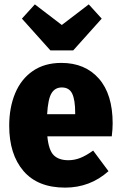

<svg xmlns="http://www.w3.org/2000/svg" viewBox="-20 -838 551 876"><path d="M490 -216H196Q202 -153 225 -130Q248 -107 292 -107Q320 -107 346.5 -117.5Q373 -128 405 -151L475 -57Q391 18 277 18Q152 18 87 -58Q22 -134 22 -264Q22 -347 49 -412Q76 -477 129.5 -514Q183 -551 260 -551Q368 -551 431 -479.5Q494 -408 494 -275Q494 -250 490 -216ZM323 -324Q323 -382 309.5 -410.5Q296 -439 262 -439Q231 -439 215 -412.5Q199 -386 195 -317H323ZM385 -818 444 -753 314 -608H210L80 -753L139 -818L262 -724Z"/></svg>

Font: Fira Sans Condensed ExtraBold
Style: Regular
Weight: 800
Width: 3
Designer: Carrois Corporate & Edenspiekermann AG
Foundry: Carrois Corporate GbR & Edenspiekermann AG
Version: Version 4.203